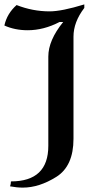

<svg xmlns="http://www.w3.org/2000/svg" viewBox="-40 -690 448 875"><path d="M64 165Q36.6 165 5.9 159.2Q9.8 147.9 9.8 136.7Q180.2 136.7 180.2 -25.4V-432.1Q180.2 -506.3 248 -589.8H231.4Q159.2 -552.2 85.9 -552.2Q27.8 -552.2 -20 -573.7Q-8.3 -627.9 35.6 -667Q108.9 -638.2 186 -638.2Q241.2 -638.2 344.2 -669.9V-653.8Q294.9 -589.4 294.9 -522.9V-57.6Q294.9 66.9 216.8 116Q138.7 165 64 165Z"/></svg>

Font: Balgruf
Style: Regular
Weight: 500
Designer: Paul James MIller
Foundry: High-Logic / Made with FontCreator
Version: Version 1.201;March 28, 2021;FontCreator 13.0.0.2683 64-bit